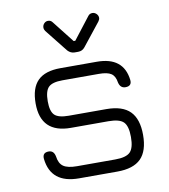

<svg xmlns="http://www.w3.org/2000/svg" viewBox="-78 -745 714 811"><g transform="rotate(-10 279.0 -340.0)"><path d="M182 -679Q194 -679 201 -669L274 -576H281L353 -669Q360 -679 372 -679Q382 -679 389.5 -671.5Q397 -664 397 -654Q397 -647 391 -639L314 -542Q303 -528 285 -528H270Q253 -528 240 -542L163 -639Q158 -646 158 -654Q158 -664 165 -671.5Q172 -679 182 -679ZM196 -1Q76 -1 64 -107Q61 -135 89 -135Q111 -135 116 -109Q120 -78 138.5 -65.5Q157 -53 196 -53H360Q407 -53 424.5 -70.5Q442 -88 442 -135Q442 -182 424.5 -199.5Q407 -217 360 -217H199Q70 -217 70 -344Q70 -410 101.5 -441.5Q133 -473 199 -473H355Q469 -473 481 -373Q484 -346 456 -346Q434 -346 428 -371Q424 -399 407.5 -410Q391 -421 355 -421H199Q155 -421 138.5 -404.5Q122 -388 122 -344Q122 -301 138.5 -285Q155 -269 199 -269H360Q429 -269 461.5 -236Q494 -203 494 -135Q494 -66 461.5 -33.5Q429 -1 360 -1Z"/></g></svg>

Font: Jura
Style: Regular
Weight: 400
Designer: Daniel Johnson, Alexei Vanyashin
Foundry: Daniel Johnson
Version: Version 5.103